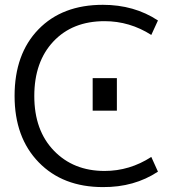

<svg xmlns="http://www.w3.org/2000/svg" viewBox="-20 -760 734 790"><path d="M361.3 -304.7V-438.5H460.9V-304.7ZM410.2 -672.9Q278.3 -672.9 199.7 -589.4Q121.1 -505.9 121.1 -364.7Q121.1 -223.6 201.7 -140.1Q282.2 -56.6 410.2 -56.6Q513.7 -56.6 602.5 -114.3L629.9 -53.7Q532.2 10.7 403.3 9.8Q238.3 9.8 139.2 -92.3Q40 -194.3 40 -365.2Q40 -538.1 138.2 -639.2Q236.3 -740.2 403.3 -740.2Q532.2 -740.2 629.9 -675.8L602.5 -616.2Q513.7 -672.9 410.2 -672.9Z"/></svg>

Font: Gen Shin Gothic Normal
Style: Regular
Weight: 300
Designer: [Source Han Sans]
Ryoko NISHIZUKA  (kana & ideographs); Paul D. Hunt (Latin, Greek & Cyrillic); Wenlong ZHANG  (bopomofo
Version: Version 1.002.20150607